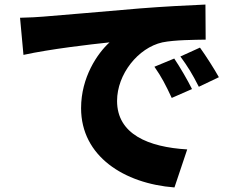

<svg xmlns="http://www.w3.org/2000/svg" viewBox="-20 -777 1040 843"><path d="M745 -520 658 -484C690 -438 707 -405 734 -347L823 -386C805 -423 770 -483 745 -520ZM858 -568 772 -529C805 -484 824 -453 853 -396L941 -438C921 -474 884 -532 858 -568ZM68 -699 83 -536C202 -562 376 -582 461 -591C408 -543 336 -438 336 -302C336 -91 525 29 746 46L802 -121C631 -131 494 -188 494 -334C494 -451 586 -567 693 -591C748 -602 832 -602 883 -603L882 -757C810 -754 693 -748 594 -740C413 -724 263 -712 170 -704C151 -702 108 -700 68 -699Z"/></svg>

Font: Noto Sans T Chinese Black
Style: Bold
Weight: 900
Designer: Ryoko NISHIZUKA (kana & ideographs); Paul D. Hunt (Latin, Greek & Cyrillic); Wenlong ZHANG (bopomofo); Sandoll Communica
Foundry: Adobe Systems Incorporated
Version: Version 1.000;PS 1;hotconv 1.0.78;makeotf.lib2.5.61930